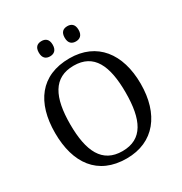

<svg xmlns="http://www.w3.org/2000/svg" viewBox="-207 -1060 1157 1222"><g transform="rotate(-30 371.0 -449.5)"><path d="M463 -797C491 -797 514 -812 514 -853C514 -895 491 -909 463 -909C434 -909 412 -895 412 -853C412 -812 434 -797 463 -797ZM273 -797C301 -797 324 -812 324 -853C324 -895 301 -909 273 -909C244 -909 222 -895 222 -853C222 -812 244 -797 273 -797ZM371 10C573 10 685 -137 685 -358C685 -580 573 -725 372 -725C159 -725 56 -580 56 -359C56 -137 159 10 371 10ZM371 -44C223 -44 167 -160 167 -358C167 -556 223 -671 372 -671C520 -671 574 -556 574 -358C574 -160 520 -44 371 -44Z"/></g></svg>

Font: Noto Serif Devanagari
Style: Regular
Weight: 400
Designer: Universal Thirst, Indian Type Foundry and the Monotype Design Team
Foundry: Monotype Imaging Inc.
Version: Version 2.004